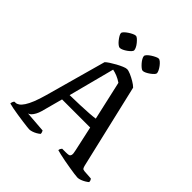

<svg xmlns="http://www.w3.org/2000/svg" viewBox="-240 -1074 1236 1236"><g transform="rotate(45 378.0 -456.0)"><path d="M226 0Q221 0 203 -2Q185 -4 160 -7.5Q135 -11 108.5 -15Q82 -19 59 -23.5Q36 -28 22 -32Q22 -40 25.5 -48Q29 -56 33 -59H42Q54 -59 67 -68Q80 -77 93.5 -97.5Q107 -118 120.5 -151.5Q134 -185 148 -235L263 -649Q272 -658 289.5 -669.5Q307 -681 328 -692.5Q349 -704 368 -712Q387 -720 397 -720Q410 -720 431 -711Q452 -702 474 -689Q496 -676 509 -663L644 -86Q647 -75 651 -68.5Q655 -62 670 -61L730 -57Q732 -53 735 -50Q738 -47 739 -33Q731 -26 718.5 -18.5Q706 -11 691.5 -5.5Q677 0 665 0Q656 0 634.5 -3Q613 -6 586 -10.5Q559 -15 532 -20Q505 -25 484 -30Q463 -35 453 -38Q453 -46 457.5 -53Q462 -60 464 -62H495Q512 -62 522 -64Q532 -66 535.5 -77.5Q539 -89 532 -117L495 -286H239L200 -141Q194 -120 185.5 -104.5Q177 -89 168 -79.5Q159 -70 148 -67L292 -56Q293 -53 296 -47Q299 -41 299 -32Q290 -24 277 -16.5Q264 -9 250 -4.5Q236 0 226 0ZM254 -340Q303 -341 347.5 -342.5Q392 -344 426.5 -346.5Q461 -349 480 -352L420 -618Q398 -633 377 -641.5Q356 -650 336 -654ZM476 -783Q469 -783 458.5 -791.5Q448 -800 437.5 -812Q427 -824 420.5 -836Q414 -848 414 -856Q414 -863 423 -872.5Q432 -882 446 -891Q460 -900 473 -906Q486 -912 493 -912Q501 -912 511 -903.5Q521 -895 530.5 -882.5Q540 -870 546 -857.5Q552 -845 552 -837Q552 -831 543.5 -822Q535 -813 522.5 -804Q510 -795 497.5 -789Q485 -783 476 -783ZM267 -783Q260 -783 249.5 -791Q239 -799 229 -811.5Q219 -824 212 -836Q205 -848 205 -856Q205 -863 214.5 -872.5Q224 -882 237.5 -891Q251 -900 264 -906Q277 -912 285 -912Q293 -912 302.5 -903.5Q312 -895 322 -883Q332 -871 338 -858.5Q344 -846 344 -838Q344 -831 335.5 -822Q327 -813 314.5 -804Q302 -795 289 -789Q276 -783 267 -783Z"/></g></svg>

Font: Texturina 12pt
Style: Regular
Weight: 400
Designer: Guillermo Torres Carreño
Foundry: Omnibus-Type
Version: Version 1.002